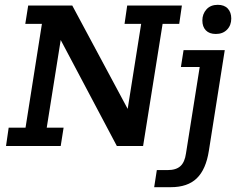

<svg xmlns="http://www.w3.org/2000/svg" viewBox="-20 -606 991 797"><path d="M5 0 16 -76H86L154 -507H85L97 -583H280L510 -154L566 -507H497L508 -583H735L724 -507H655L574 0H465L232 -440L174 -76H244L232 0ZM620 171 631 100H676Q711 100 729 83.5Q747 67 752 31L809 -328H731L742 -398H913L847 20Q835 97 797 134Q759 171 689 171ZM876 -465Q849 -465 834.5 -480Q820 -495 820 -521Q820 -548 837 -567Q854 -586 884 -586Q911 -586 925.5 -570.5Q940 -555 940 -529Q940 -501 922.5 -483Q905 -465 876 -465Z"/></svg>

Font: Rokkitt SemiBold Medium
Style: Italic
Weight: 500
Italic angle: -9°
Version: Version 3.103